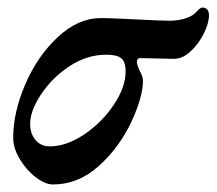

<svg xmlns="http://www.w3.org/2000/svg" viewBox="-20 -475 574 509"><path d="M15 -110Q15 -177 47 -251.5Q79 -326 133 -376.5Q187 -427 247 -427Q266 -427 288 -426Q310 -425 332 -424Q406 -420 431 -420Q472 -421 495 -438Q499 -442 505.5 -448.5Q512 -455 516 -455Q534 -455 534 -434Q534 -414 520.5 -386.5Q507 -359 485.5 -339Q464 -319 441 -319L351 -321Q343 -321 343 -310Q343 -305 346 -298Q349 -291 350 -288Q359 -272 359 -261Q359 -218 328 -151.5Q297 -85 242.5 -35.5Q188 14 120 14Q100 14 75 -5Q50 -24 32.5 -53Q15 -82 15 -110ZM313 -285Q313 -311 301.5 -320.5Q290 -330 262 -330Q210 -330 163.5 -299Q117 -268 88 -223.5Q59 -179 60 -145Q60 -121 74 -104Q88 -87 112 -87Q156 -87 203 -118.5Q250 -150 281.5 -197Q313 -244 313 -285Z"/></svg>

Font: EB Garamond SemiBold
Style: Italic
Weight: 600
Italic angle: -17.2°
Designer: Georg Duffner and Octavio Pardo
Foundry: Georg Duffner
Version: Version 1.000